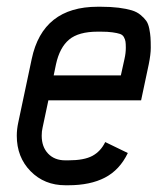

<svg xmlns="http://www.w3.org/2000/svg" viewBox="-20 -532 490 564"><path d="M275.9 -512.2Q305.7 -512.2 328.6 -509.3Q351.6 -506.3 366.9 -501.7Q382.3 -497.1 393.1 -488Q403.8 -479 409.7 -470.7Q415.5 -462.4 418.5 -447.8Q421.4 -433.1 422.1 -421.9Q422.9 -410.6 422.9 -391.6Q422.9 -372.6 417 -343.3L394.5 -237.3H122.1L105 -156.7Q102.5 -146.5 102.5 -133.3Q102.5 -100.6 121.3 -80.8Q140.1 -61 171.9 -61H180.7Q227.1 -61 251.5 -74.2Q275.9 -87.4 289.1 -114.7L355.5 -82.5Q331.5 -32.7 288.3 -10.3Q245.1 12.2 180.7 12.2H171.9Q110.4 12.2 69.8 -29.1Q29.3 -70.3 29.3 -133.3Q29.3 -152.3 33.7 -172.4L73.2 -358.9Q105.5 -512.2 267.1 -512.2ZM137.7 -310.5H335L345.7 -358.9Q349.6 -376 349.6 -391.6Q349.6 -403.8 348.6 -409.9Q347.7 -416 344 -422.9Q340.3 -429.7 332.3 -432.4Q324.2 -435.1 310.5 -437Q296.9 -439 275.9 -439H267.1Q210.9 -439 183.1 -415.8Q155.3 -392.6 144.5 -343.3Z"/></svg>

Font: Anka/Coder Narrow
Style: Italic
Weight: 400
Width: 3
Italic angle: -12°
Monospace: yes
Version: Version 001.100